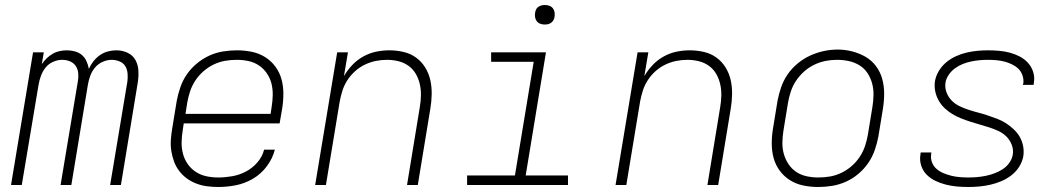

<svg xmlns="http://www.w3.org/2000/svg" viewBox="-20 -739 4240 767"><path d="M24 0 112 -530H155L147 -483Q156 -496 167 -506.5Q178 -517 191 -524.5Q204 -532 218.5 -535Q233 -538 247 -538Q247 -538 247 -538Q247 -538 247 -538Q264 -538 280 -533.5Q296 -529 307.5 -519Q319 -509 325.5 -494.5Q332 -480 335 -464Q342 -480 353.5 -494.5Q365 -509 379.5 -519Q394 -529 411 -533.5Q428 -538 445 -538Q445 -538 445 -538Q445 -538 445 -538Q469 -538 490 -528Q511 -518 521.5 -498.5Q532 -479 533 -455Q534 -431 530 -407L463 0H420L489 -414Q491 -430 489.5 -446.5Q488 -463 480 -475.5Q472 -488 457 -494Q442 -500 426 -500Q408 -500 390 -492Q372 -484 359.5 -469Q347 -454 340.5 -436Q334 -418 331 -400L265 0H222L291 -414Q294 -430 292.5 -446.5Q291 -463 282.5 -475.5Q274 -488 259.5 -494Q245 -500 228 -500Q210 -500 192 -492Q174 -484 162 -469Q150 -454 143.5 -436Q137 -418 134 -400L67 0Z M852 8Q829 8 806.5 5Q784 2 763.5 -6Q743 -14 726 -26.5Q709 -39 696 -56Q683 -73 675.5 -93Q668 -113 664.5 -135Q661 -157 662.5 -180Q664 -203 668 -226L686 -336Q691 -363 700.5 -390.5Q710 -418 726.5 -442Q743 -466 766.5 -485.5Q790 -505 816.5 -517Q843 -529 871 -533.5Q899 -538 927 -538Q957 -538 986 -532Q1015 -526 1039 -511Q1063 -496 1080 -473Q1097 -450 1104.5 -422.5Q1112 -395 1112 -364.5Q1112 -334 1107 -304L1097 -246H714L710 -219Q706 -195 705.5 -171Q705 -147 711 -124.5Q717 -102 730 -83.5Q743 -65 762 -52.5Q781 -40 804 -35Q827 -30 852 -30Q879 -30 907.5 -35Q936 -40 962 -53.5Q988 -67 1008 -90Q1028 -113 1035 -141H1078Q1069 -106 1046 -75Q1023 -44 990.5 -25Q958 -6 922.5 1Q887 8 852 8ZM1061 -284 1065 -311Q1069 -335 1069.5 -359Q1070 -383 1064.5 -405Q1059 -427 1046 -446Q1033 -465 1014.5 -477.5Q996 -490 973 -495Q950 -500 926 -500Q926 -500 926 -500Q926 -500 926 -500Q902 -500 879 -496Q856 -492 834 -481.5Q812 -471 793 -454.5Q774 -438 760.5 -417.5Q747 -397 739.5 -374.5Q732 -352 728 -329L721 -284Z M1239 0 1327 -530H1370L1354 -435Q1368 -459 1387.5 -479.5Q1407 -500 1431.5 -513.5Q1456 -527 1482.5 -532.5Q1509 -538 1535 -538Q1564 -538 1592 -531.5Q1620 -525 1642 -509Q1664 -493 1678.5 -469.5Q1693 -446 1699 -419Q1705 -392 1704.5 -362.5Q1704 -333 1699 -304L1649 0H1606L1657 -311Q1661 -334 1661.5 -357.5Q1662 -381 1657 -403Q1652 -425 1641 -444Q1630 -463 1612 -476Q1594 -489 1571.5 -494.5Q1549 -500 1526 -500Q1503 -500 1481 -495.5Q1459 -491 1438 -481Q1417 -471 1399 -455Q1381 -439 1368 -419Q1355 -399 1348 -377Q1341 -355 1337 -333L1282 0Z M1846 0V-38H2037L2112 -492H1942V-530H2161L2080 -38H2249V0ZM2156 -641Q2147 -641 2138.5 -644Q2130 -647 2124.5 -654Q2119 -661 2117.5 -670.5Q2116 -680 2118 -690Q2119 -696 2122 -702Q2125 -708 2131 -712Q2137 -716 2143.5 -717.5Q2150 -719 2156 -719Q2166 -719 2174.5 -716Q2183 -713 2188.5 -706Q2194 -699 2195.5 -689.5Q2197 -680 2195 -670Q2194 -664 2190.5 -658Q2187 -652 2181.5 -648Q2176 -644 2169.5 -642.5Q2163 -641 2156 -641Z M2439 0 2527 -530H2570L2554 -435Q2568 -459 2587.5 -479.5Q2607 -500 2631.5 -513.5Q2656 -527 2682.5 -532.5Q2709 -538 2735 -538Q2764 -538 2792 -531.5Q2820 -525 2842 -509Q2864 -493 2878.5 -469.5Q2893 -446 2899 -419Q2905 -392 2904.5 -362.5Q2904 -333 2899 -304L2849 0H2806L2857 -311Q2861 -334 2861.5 -357.5Q2862 -381 2857 -403Q2852 -425 2841 -444Q2830 -463 2812 -476Q2794 -489 2771.5 -494.5Q2749 -500 2726 -500Q2703 -500 2681 -495.5Q2659 -491 2638 -481Q2617 -471 2599 -455Q2581 -439 2568 -419Q2555 -399 2548 -377Q2541 -355 2537 -333L2482 0Z M3248 8Q3218 8 3189 2Q3160 -4 3136 -19Q3112 -34 3095 -57Q3078 -80 3070.5 -107.5Q3063 -135 3063 -165.5Q3063 -196 3068 -226L3086 -336Q3091 -363 3100.5 -390.5Q3110 -418 3126.5 -442Q3143 -466 3166.5 -485.5Q3190 -505 3216.5 -517Q3243 -529 3270.5 -535Q3298 -541 3327 -541Q3356 -541 3385 -533.5Q3414 -526 3438.5 -511.5Q3463 -497 3480 -474Q3497 -451 3504.5 -423Q3512 -395 3512 -365Q3512 -335 3507 -304L3489 -194Q3484 -167 3474.5 -139.5Q3465 -112 3448.5 -88Q3432 -64 3409 -44.5Q3386 -25 3359 -13Q3332 -1 3304 3.5Q3276 8 3248 8ZM3249 -30Q3249 -30 3249 -30Q3249 -30 3249 -30Q3273 -30 3296 -34Q3319 -38 3341 -48.5Q3363 -59 3382 -75.5Q3401 -92 3414.5 -112.5Q3428 -133 3435.5 -155.5Q3443 -178 3447 -201L3465 -311Q3469 -335 3469.5 -359Q3470 -383 3464 -405.5Q3458 -428 3445.5 -447Q3433 -466 3413.5 -478Q3394 -490 3371 -495Q3348 -500 3323 -500Q3300 -500 3277.5 -495.5Q3255 -491 3233 -480.5Q3211 -470 3192.5 -453.5Q3174 -437 3160.5 -417Q3147 -397 3139.5 -374.5Q3132 -352 3128 -329L3110 -219Q3106 -195 3105.5 -171Q3105 -147 3111 -125Q3117 -103 3129.5 -84Q3142 -65 3160.5 -52.5Q3179 -40 3202 -35Q3225 -30 3249 -30Z M3848 8Q3825 8 3802.5 6Q3780 4 3758.5 -1.5Q3737 -7 3717 -16.5Q3697 -26 3682 -41Q3667 -56 3660 -77.5Q3653 -99 3657 -122Q3657 -124 3657.5 -126Q3658 -128 3658 -130H3701Q3700 -128 3700 -127Q3700 -126 3700 -124Q3697 -107 3703 -91Q3709 -75 3721 -64.5Q3733 -54 3748.5 -47.5Q3764 -41 3780 -37Q3796 -33 3813.5 -31.5Q3831 -30 3848 -30Q3866 -30 3883 -31.5Q3900 -33 3917.5 -36.5Q3935 -40 3952.5 -46.5Q3970 -53 3985.5 -63Q4001 -73 4012 -88.5Q4023 -104 4026 -122Q4029 -142 4021.5 -161Q4014 -180 4000.5 -193.5Q3987 -207 3969 -215.5Q3951 -224 3932 -230Q3913 -236 3894 -241.5Q3875 -247 3856 -253Q3837 -259 3818.5 -266.5Q3800 -274 3783.5 -284Q3767 -294 3753 -307.5Q3739 -321 3729.5 -338Q3720 -355 3716 -374.5Q3712 -394 3715 -415Q3719 -437 3731 -456.5Q3743 -476 3760.5 -490.5Q3778 -505 3799 -514.5Q3820 -524 3841.5 -529Q3863 -534 3884.5 -536Q3906 -538 3927 -538Q3949 -538 3971.5 -536Q3994 -534 4014.5 -528.5Q4035 -523 4054 -513Q4073 -503 4087 -487.5Q4101 -472 4107.5 -451Q4114 -430 4110 -408Q4110 -406 4109.5 -404Q4109 -402 4109 -400H4066Q4067 -402 4067 -403.5Q4067 -405 4068 -406Q4070 -422 4064.5 -438Q4059 -454 4048 -464.5Q4037 -475 4022.5 -482Q4008 -489 3992.5 -493Q3977 -497 3960.5 -498.5Q3944 -500 3927 -500Q3910 -500 3893.5 -498.5Q3877 -497 3860 -493.5Q3843 -490 3826.5 -483.5Q3810 -477 3795.5 -466.5Q3781 -456 3770.5 -441Q3760 -426 3757 -409Q3754 -388 3761.5 -369Q3769 -350 3782.5 -336.5Q3796 -323 3814 -314.5Q3832 -306 3850.5 -300Q3869 -294 3888.5 -289Q3908 -284 3927 -277.5Q3946 -271 3964.5 -264Q3983 -257 3999 -246.5Q4015 -236 4029.5 -222.5Q4044 -209 4053.5 -192.5Q4063 -176 4067 -156Q4071 -136 4068 -115Q4064 -93 4051.5 -73Q4039 -53 4020 -38.5Q4001 -24 3979.5 -15Q3958 -6 3936 -1Q3914 4 3892 6Q3870 8 3848 8Z"/></svg>

Font: Iosevka Curly XLtExObl
Style: Regular
Weight: 200
Width: 7
Italic angle: -9°
Monospace: yes
Designer: Belleve Invis
Foundry: Belleve Invis
Version: Version 11.0.1; ttfautohint (v1.8.3)